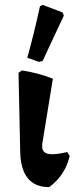

<svg xmlns="http://www.w3.org/2000/svg" viewBox="-20 -759 310 788"><path d="M63 -133 56 -460 70 -470Q136 -460 197 -436L154 -172Q153 -167 153 -159Q153 -142 163 -134Q173 -126 194 -126Q217 -126 256 -135L266 -119Q248 -40 182 9Q124 9 94.5 -27Q65 -63 63 -133ZM92 -522Q120 -622 144 -733L155 -739L237 -708L242 -695L155 -509L140 -505Z"/></svg>

Font: Alegreya
Style: Bold
Weight: 700
Designer: Juan Pablo del Peral
Foundry: Huerta Tipografica
Version: Version 2.008; ttfautohint (v1.8)